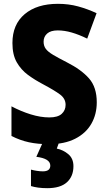

<svg xmlns="http://www.w3.org/2000/svg" viewBox="-20 -744 560 1004"><path d="M486 -209Q486 -146 457.5 -96.5Q429 -47 373 -18.5Q317 10 236 10Q178 10 131.5 0Q85 -10 40 -33V-188Q89 -162 140.5 -146Q192 -130 238 -130Q282 -130 302.5 -148.5Q323 -167 323 -196Q323 -228 294.5 -249.5Q266 -271 204 -304Q162 -326 126 -352.5Q90 -379 67.5 -418.5Q45 -458 45 -519Q45 -616 109 -670Q173 -724 283 -724Q339 -724 388.5 -710.5Q438 -697 485 -675L436 -542Q393 -563 355 -574Q317 -585 282 -585Q245 -585 226.5 -568.5Q208 -552 208 -526Q208 -504 219.5 -488.5Q231 -473 258 -457Q285 -441 330 -418Q405 -380 445.5 -334Q486 -288 486 -209ZM364 125Q364 178 330 209Q296 240 227 240Q201 240 179.5 237Q158 234 142 229V143Q157 147 173.5 149.5Q190 152 204 152Q243 152 243 122Q243 85 170 76L204 0H289L277 33Q311 40 337.5 62.5Q364 85 364 125Z"/></svg>

Font: Noto Sans Ethiopic SemiCondensed ExtraBold
Style: Regular
Weight: 800
Width: 4
Designer: Monotype Design Team
Foundry: Monotype Imaging Inc.
Version: Version 2.102; ttfautohint (v1.8.4.7-5d5b)